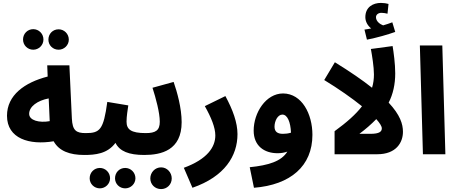

<svg xmlns="http://www.w3.org/2000/svg" viewBox="-20 -1058 3131 1317"><path d="M208 -717C246 -717 278 -748 278 -787C278 -827 246 -858 208 -858C169 -858 138 -827 138 -787C138 -748 169 -717 208 -717ZM382 -717C420 -717 452 -748 452 -786C452 -826 420 -857 382 -857C342 -857 312 -826 312 -786C312 -748 342 -717 382 -717ZM643 -72C643 -112 620 -145 568 -145C502 -145 477 -163 473 -245L456 -610H304L307 -533C148 -492 28 -405 28 -264C28 -107 182 -61 348 -89C385 -22 458 5 558 5C613 5 643 -26 643 -72ZM180 -277C180 -327 236 -368 314 -383L321 -227C249 -214 180 -232 180 -277Z M1054 -72C1054 -112 1032 -145 980 -145C877 -145 848 -171 848 -224C848 -261 856 -306 860 -335L716 -359C690 -167 665 -145 568 -145L558 5C633 5 717 -3 772 -78C801 -20 864 5 970 5C1025 5 1054 -26 1054 -72ZM839 234C877 234 909 203 909 165C909 125 877 94 839 94C799 94 769 125 769 165C769 203 799 234 839 234ZM665 234C703 234 735 203 735 165C735 125 703 94 665 94C626 94 595 125 595 165C595 203 626 234 665 234Z M969 5C1085 5 1226 -26 1226 -220C1226 -317 1195 -427 1171 -496L1026 -456C1049 -385 1076 -285 1076 -223C1076 -163 1047 -145 979 -145ZM1085 239C1126 239 1158 207 1158 166C1158 125 1126 90 1085 90C1043 90 1011 125 1011 166C1011 207 1043 239 1085 239Z M1300 230C1522 153 1609 11 1609 -138C1609 -217 1577 -305 1526 -399L1385 -330C1429 -252 1457 -183 1457 -129C1457 -49 1402 34 1241 93Z M2123 -133C2123 -276 2051 -416 1922 -417C1804 -417 1720 -285 1720 -162C1720 -57 1793 -7 1884 -7C1909 -7 1931 -11 1951 -18C1910 49 1821 76 1693 89L1722 230C1973 210 2123 81 2123 -133ZM1863 -189C1863 -228 1885 -272 1917 -272C1952 -272 1973 -220 1976 -148C1957 -142 1938 -140 1920 -140C1882 -140 1863 -156 1863 -189Z M2691 -839 2671 -905C2651 -897 2631 -891 2608 -884C2586 -892 2559 -912 2559 -940C2559 -957 2574 -970 2597 -970C2612 -970 2625 -967 2638 -964L2645 -1031C2631 -1035 2612 -1038 2593 -1038C2539 -1038 2486 -1010 2486 -940C2486 -908 2504 -880 2526 -863C2514 -860 2500 -858 2480 -855L2497 -786C2565 -799 2641 -821 2691 -839ZM2744 -154C2744 -207 2725 -269 2646 -354C2676 -412 2691 -480 2691 -555C2691 -620 2680 -701 2673 -742L2524 -722C2532 -679 2545 -599 2545 -547C2545 -516 2541 -486 2532 -456C2468 -507 2384 -565 2277 -631L2204 -509C2304 -448 2395 -384 2463 -329C2421 -274 2359 -219 2275 -158V0H2568C2697 0 2744 -80 2744 -154ZM2445 -140C2488 -172 2527 -206 2561 -241C2585 -214 2599 -192 2599 -178C2599 -156 2584 -140 2520 -140Z M2881 0H3035L3014 -746H2860Z"/></svg>

Font: Noto Sans Arabic UI SemiCondensed Extra
Style: Regular
Weight: 800
Width: 4
Designer: Nadine Chahine - Monotype Design Team
Foundry: Monotype Imaging Inc.
Version: Version 1.900